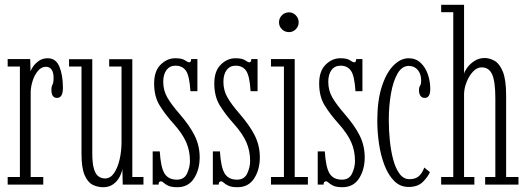

<svg xmlns="http://www.w3.org/2000/svg" viewBox="-20 -770 2197 801"><path d="M12 0V-31.5H63V-492.5H12V-523.5H106L107.5 -471.5Q108 -476.5 116.5 -490Q125 -503.5 140.8 -515.2Q156.5 -527 179 -527Q213.5 -527 228 -491.5Q242.5 -456 242.5 -403.5Q242.5 -361.5 218 -361.5Q194.5 -361.5 194.5 -395Q194.5 -409 199 -417Q203.5 -425 203.5 -445Q203.5 -469.5 194.5 -480.5Q185.5 -491.5 172.5 -491.5Q152.5 -491.5 138 -474Q123.5 -456.5 115.8 -431.5Q108 -406.5 108 -383V-31.5H160.5V0Z M410 11Q386.5 11 366 0.5Q345.5 -10 332.8 -40Q320 -70 320 -128V-492.5H268V-523H365V-132Q365 -87.5 372.2 -64.5Q379.5 -41.5 391.8 -33.5Q404 -25.5 418 -25.5Q440.5 -25.5 455.8 -47.8Q471 -70 479 -104.8Q487 -139.5 487 -176.5V-492.5H435.5V-523H532V-31.5H578.5V0H492L490.5 -65Q488 -49.5 478.8 -31.8Q469.5 -14 452.5 -1.5Q435.5 11 410 11Z M720 11Q695.5 11 682.5 5Q669.5 -1 663.2 -7.2Q657 -13.5 651 -13.5Q641.5 -13.5 641.5 0H617V-138.5H646.5Q650.5 -72.5 666.2 -46.5Q682 -20.5 718 -20.5Q748.5 -20.5 760.5 -46.5Q772.5 -72.5 772.5 -98.5Q772.5 -140.5 756.8 -176.8Q741 -213 701 -257.5Q669 -293 646 -330.2Q623 -367.5 623 -422Q623 -473.5 650 -500.2Q677 -527 711 -527Q739.5 -527 751.5 -518.5Q763.5 -510 770 -510Q777 -510 777.5 -523.5H803.5V-389.5H774.5Q770.5 -453.5 755.8 -474.8Q741 -496 712 -496Q688 -496 674.5 -477.8Q661 -459.5 661 -429Q661 -393 677.8 -363.8Q694.5 -334.5 728 -296Q771.5 -246 792.2 -204Q813 -162 813 -114Q813 -62 789.2 -25.5Q765.5 11 720 11Z M971 11Q946.5 11 933.5 5Q920.5 -1 914.2 -7.2Q908 -13.5 902 -13.5Q892.5 -13.5 892.5 0H868V-138.5H897.5Q901.5 -72.5 917.2 -46.5Q933 -20.5 969 -20.5Q999.5 -20.5 1011.5 -46.5Q1023.5 -72.5 1023.5 -98.5Q1023.5 -140.5 1007.8 -176.8Q992 -213 952 -257.5Q920 -293 897 -330.2Q874 -367.5 874 -422Q874 -473.5 901 -500.2Q928 -527 962 -527Q990.5 -527 1002.5 -518.5Q1014.5 -510 1021 -510Q1028 -510 1028.5 -523.5H1054.5V-389.5H1025.5Q1021.5 -453.5 1006.8 -474.8Q992 -496 963 -496Q939 -496 925.5 -477.8Q912 -459.5 912 -429Q912 -393 928.8 -363.8Q945.5 -334.5 979 -296Q1022.5 -246 1043.2 -204Q1064 -162 1064 -114Q1064 -62 1040.2 -25.5Q1016.5 11 971 11Z M1186 -636Q1168 -636 1156 -648Q1144 -660 1144 -677Q1144 -694 1156 -706.2Q1168 -718.5 1186 -718.5Q1202 -718.5 1214 -706.2Q1226 -694 1226 -677Q1226 -660 1214 -648Q1202 -636 1186 -636ZM1110.5 0V-31.5H1164.5V-492.5H1110.5V-523.5H1209.5V-31.5H1264.5V0Z M1408.5 11Q1384 11 1371 5Q1358 -1 1351.8 -7.2Q1345.5 -13.5 1339.5 -13.5Q1330 -13.5 1330 0H1305.5V-138.5H1335Q1339 -72.5 1354.8 -46.5Q1370.5 -20.5 1406.5 -20.5Q1437 -20.5 1449 -46.5Q1461 -72.5 1461 -98.5Q1461 -140.5 1445.2 -176.8Q1429.5 -213 1389.5 -257.5Q1357.5 -293 1334.5 -330.2Q1311.5 -367.5 1311.5 -422Q1311.5 -473.5 1338.5 -500.2Q1365.5 -527 1399.5 -527Q1428 -527 1440 -518.5Q1452 -510 1458.5 -510Q1465.5 -510 1466 -523.5H1492V-389.5H1463Q1459 -453.5 1444.2 -474.8Q1429.5 -496 1400.5 -496Q1376.5 -496 1363 -477.8Q1349.5 -459.5 1349.5 -429Q1349.5 -393 1366.2 -363.8Q1383 -334.5 1416.5 -296Q1460 -246 1480.8 -204Q1501.5 -162 1501.5 -114Q1501.5 -62 1477.8 -25.5Q1454 11 1408.5 11Z M1684.5 10Q1649.5 10 1624.8 -14.8Q1600 -39.5 1584.2 -80.2Q1568.5 -121 1561.2 -170Q1554 -219 1554 -267Q1554 -350.5 1572.8 -408.5Q1591.5 -466.5 1621.5 -496.8Q1651.5 -527 1684.5 -527Q1714.5 -527 1734.8 -508Q1755 -489 1765 -459.8Q1775 -430.5 1775 -399Q1775 -361.5 1752 -361.5Q1740 -361.5 1734 -370.5Q1728 -379.5 1728 -393Q1728 -406.5 1732.5 -412.5Q1737 -418.5 1737 -434.5Q1737 -461.5 1722.8 -478.2Q1708.5 -495 1685.5 -495Q1656.5 -495 1638 -462.2Q1619.5 -429.5 1610.8 -378Q1602 -326.5 1602 -269.5Q1602 -228.5 1606.2 -185.2Q1610.5 -142 1620.2 -105Q1630 -68 1646.8 -45.2Q1663.5 -22.5 1688 -22.5Q1714 -22.5 1728 -35.5Q1742 -48.5 1750 -71L1773.5 -52Q1765.5 -32.5 1744.2 -11.2Q1723 10 1684.5 10Z M1820.5 0V-31.5H1871V-719H1820.5V-750H1916V-462Q1917.5 -471.5 1928.8 -487.2Q1940 -503 1959 -515.5Q1978 -528 2002 -528Q2023 -528 2043.8 -516Q2064.5 -504 2078 -470.5Q2091.5 -437 2091.5 -371.5V-31.5H2143V0H2004V-31.5H2046.5V-359.5Q2046.5 -430 2033.2 -459.5Q2020 -489 1989.5 -489Q1970 -489 1953.5 -471.5Q1937 -454 1926.8 -428.2Q1916.5 -402.5 1916 -378V-31.5H1959V0Z"/></svg>

Font: Imbue 10pt ExtraLight
Style: Regular
Weight: 200
Designer: Tyler Finck
Foundry: Etcetera Type Company
Version: Version 1.102; ttfautohint (v1.8.3)